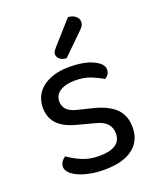

<svg xmlns="http://www.w3.org/2000/svg" viewBox="-132 -768 711 862"><g transform="rotate(-20 223.5 -337.0)"><path d="M401 -123Q401 -59 354 -23Q307 13 218 13Q180 13 148 6.5Q116 0 93.5 -10.5Q71 -21 58.5 -34.5Q46 -48 46 -62Q46 -74 52.5 -85Q59 -96 72 -104Q99 -84 135 -68.5Q171 -53 217 -53Q321 -53 321 -123Q321 -180 252 -197L169 -219Q108 -235 80 -265.5Q52 -296 52 -344Q52 -370 62.5 -394Q73 -418 95 -436Q117 -454 149.5 -464.5Q182 -475 226 -475Q296 -475 339 -454.5Q382 -434 382 -407Q382 -394 375.5 -384Q369 -374 358 -369Q340 -381 307 -395Q274 -409 229 -409Q184 -409 157.5 -392Q131 -375 131 -344Q131 -321 146 -305Q161 -289 196 -281L265 -264Q333 -247 367 -213.5Q401 -180 401 -123ZM297 -687Q319 -686 332.5 -674.5Q346 -663 346 -649Q346 -635 340 -626.5Q334 -618 320 -605L229 -516Q209 -516 197 -526.5Q185 -537 185 -550Q185 -558 190 -565Q195 -572 200 -578Z"/></g></svg>

Font: Baloo Thambi 2
Style: Regular
Weight: 400
Designer: Aadarsh Rajan and Ek Type
Foundry: Ek Type
Version: Version 1.640;hotconv 1.0.111;makeotfexe 2.5.65597; ttfautoh